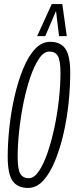

<svg xmlns="http://www.w3.org/2000/svg" viewBox="-20 -916 366 946"><path d="M118 10Q67 10 42.5 -24Q18 -58 18 -144Q18 -213 26.5 -290.5Q35 -368 52 -442Q69 -516 94 -577Q119 -638 152 -674Q185 -710 227 -710Q278 -710 302 -676Q326 -642 326 -556Q326 -487 318 -409.5Q310 -332 293 -258Q276 -184 251 -123Q226 -62 193 -26Q160 10 118 10ZM122 -38Q148 -38 171.5 -72.5Q195 -107 214.5 -164Q234 -221 248.5 -289.5Q263 -358 270.5 -428Q278 -498 278 -557Q278 -618 265 -640Q252 -662 223 -662Q196 -662 172.5 -627.5Q149 -593 129.5 -536Q110 -479 96 -410.5Q82 -342 74.5 -272Q67 -202 67 -143Q67 -82 80 -60Q93 -38 122 -38ZM163 -738 235 -896H287L309 -738H271L256 -862L203 -738Z"/></svg>

Font: Georama ExtraCondensed Light
Style: Italic
Weight: 300
Width: 2
Italic angle: -9°
Designer: Jean-Baptiste Levee
Foundry: Production Type
Version: Version 1.000